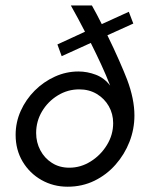

<svg xmlns="http://www.w3.org/2000/svg" viewBox="-20 -687 554 715"><path d="M231.9 8.3Q178.5 8.3 134.4 -16.7Q90.3 -41.7 64.2 -85.4Q38.2 -129.2 38.2 -184.7Q38.2 -231.9 57.3 -274.3Q76.4 -316.7 109.4 -349.7Q142.4 -382.6 184.4 -401.7Q226.4 -420.8 272.2 -420.8Q304.9 -420.8 336.8 -408.7Q368.8 -396.5 390.3 -368.1Q375 -407.6 356.6 -447.2Q338.2 -486.8 318.1 -527.1L209.7 -477.8L193.8 -521.5L296.5 -568.8Q284 -593.1 270.8 -617.7Q257.6 -642.4 243.8 -666.7H322.2Q331.2 -650.7 340.6 -633Q350 -615.3 359 -597.2L459.7 -643.1L476.4 -599.3L379.9 -555.6Q404.2 -506.2 423.6 -461.8Q443.1 -417.4 453.5 -390.3Q480.6 -318.1 480.6 -256.9Q480.6 -206.2 462.2 -159Q443.8 -111.8 410.4 -74Q377.1 -36.1 331.6 -13.9Q286.1 8.3 231.9 8.3ZM238.2 -62.5Q280.6 -62.5 317.7 -85.8Q354.9 -109 378.1 -146.9Q401.4 -184.7 401.4 -228.5Q401.4 -263.2 385.1 -291.7Q368.8 -320.1 340.3 -337.2Q311.8 -354.2 275 -354.2Q231.9 -354.2 195.1 -331.6Q158.3 -309 136.5 -272.2Q114.6 -235.4 114.6 -191.7Q114.6 -156.9 130.2 -127.4Q145.8 -97.9 173.6 -80.2Q201.4 -62.5 238.2 -62.5Z"/></svg>

Font: Afacad
Style: Italic
Weight: 400
Italic angle: -14°
Designer: Kristian Moeller
Foundry: Dicotype
Version: Version 1.000